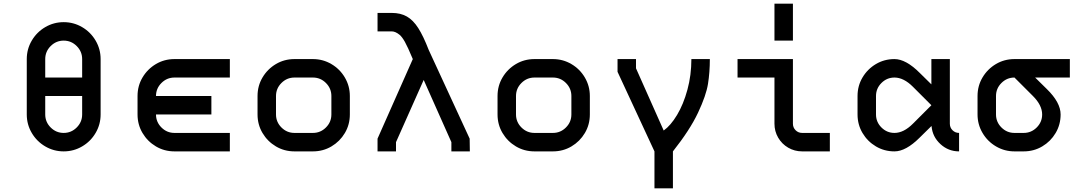

<svg xmlns="http://www.w3.org/2000/svg" viewBox="-20 -820 5890 1040"><path d="M125 -500Q125 -554 152 -600Q179 -646 225 -673Q271 -700 325 -700Q379 -700 425 -673Q471 -646 498 -600Q525 -554 525 -500V-200Q525 -146 498 -100Q471 -54 425 -27Q379 0 325 0Q271 0 225 -27Q179 -54 152 -100Q125 -146 125 -200ZM325 -100Q366 -100 395.5 -129.5Q425 -159 425 -200V-300H225V-200Q225 -159 254.5 -129.5Q284 -100 325 -100ZM425 -400V-500Q425 -541 395.5 -570.5Q366 -600 325 -600Q284 -600 254.5 -570.5Q225 -541 225 -500V-400Z M925 -500H1225V-400H925Q884 -400 854.5 -370.5Q825 -341 825 -300H1125V-200H825Q825 -159 854.5 -129.5Q884 -100 925 -100H1225V0H925Q870 0 824.5 -27Q779 -54 752 -99.5Q725 -145 725 -200V-300Q725 -355 752 -400.5Q779 -446 824.5 -473Q870 -500 925 -500Z M1675 0H1575Q1520 0 1474.5 -27Q1429 -54 1402 -99.5Q1375 -145 1375 -200V-300Q1375 -355 1402 -400.5Q1429 -446 1474.5 -473Q1520 -500 1575 -500H1675Q1729 -500 1775 -473Q1821 -446 1848 -400Q1875 -354 1875 -300V-200Q1875 -145 1848 -99.5Q1821 -54 1775.5 -27Q1730 0 1675 0ZM1575 -100H1675Q1716 -100 1745.5 -129.5Q1775 -159 1775 -200V-300Q1775 -341 1745.5 -370.5Q1716 -400 1675 -400H1575Q1534 -400 1504.5 -370.5Q1475 -341 1475 -300V-200Q1475 -159 1504.5 -129.5Q1534 -100 1575 -100Z M2524 -69 2525 0H2425V-50L2275 -387L2125 -50V0H2025V-69L2216 -500Q2188 -567 2173 -593.5Q2158 -620 2145 -631Q2122 -650 2102 -650H2025V-750H2102Q2150 -750 2184 -730.5Q2218 -711 2245.5 -668Q2273 -625 2302 -550Z M2975 0H2875Q2820 0 2774.5 -27Q2729 -54 2702 -99.5Q2675 -145 2675 -200V-300Q2675 -355 2702 -400.5Q2729 -446 2774.5 -473Q2820 -500 2875 -500H2975Q3029 -500 3075 -473Q3121 -446 3148 -400Q3175 -354 3175 -300V-200Q3175 -145 3148 -99.5Q3121 -54 3075.5 -27Q3030 0 2975 0ZM2875 -100H2975Q3016 -100 3045.5 -129.5Q3075 -159 3075 -200V-300Q3075 -341 3045.5 -370.5Q3016 -400 2975 -400H2875Q2834 -400 2804.5 -370.5Q2775 -341 2775 -300V-200Q2775 -159 2804.5 -129.5Q2834 -100 2875 -100Z M3625 200H3525V0L3325 -431V-500H3425V-450L3575 -113Q3613 -140 3647.5 -197.5Q3682 -255 3703.5 -334Q3725 -413 3725 -500H3825Q3825 -429 3815 -366Q3805 -303 3761 -209.5Q3717 -116 3625 0Z M4175 -400H3975V-500H4275V-150Q4275 -129 4289.5 -114.5Q4304 -100 4325 -100H4475V0H4325Q4284 0 4249.5 -20Q4215 -40 4195 -74.5Q4175 -109 4175 -150ZM4275 -800V-600H4175V-800Z M4825 -500Q4887 -500 4962 -425L5025 -363V-500H5125V-150Q5125 -129 5139.5 -114.5Q5154 -100 5175 -100V0Q5117 0 5074 -39.5Q5031 -79 5026 -136L5025 -137L4962 -75Q4887 0 4825 0Q4770 0 4724.5 -27Q4679 -54 4652 -99.5Q4625 -145 4625 -200V-300Q4625 -355 4652 -400.5Q4679 -446 4724.5 -473Q4770 -500 4825 -500ZM4825 -100Q4875 -100 4925 -150L5025 -250L4925 -350Q4875 -400 4825 -400Q4784 -400 4754.5 -370.5Q4725 -341 4725 -300V-200Q4725 -159 4754.5 -129.5Q4784 -100 4825 -100Z M5775 -400H5587L5650 -338Q5725 -265 5725 -200Q5725 -145 5698 -99.5Q5671 -54 5625.5 -27Q5580 0 5525 0H5475Q5421 0 5375 -27Q5329 -54 5302 -100Q5275 -146 5275 -200V-300Q5275 -355 5302 -400.5Q5329 -446 5374.5 -473Q5420 -500 5475 -500H5775ZM5475 -100H5525Q5566 -100 5595.5 -129.5Q5625 -159 5625 -200Q5625 -250 5575 -300L5475 -400Q5434 -400 5404.5 -370.5Q5375 -341 5375 -300V-200Q5375 -159 5404.5 -129.5Q5434 -100 5475 -100Z"/></svg>

Font: Monoikos Medium
Style: Regular
Weight: 500
Designer: Brian Krent
Version: Version 0.088